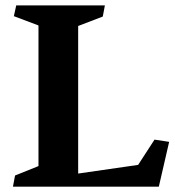

<svg xmlns="http://www.w3.org/2000/svg" viewBox="-20 -696 651 716"><path d="M556.2 -175.3 610.8 -167 572.3 0H28.3L36.1 -41.5L123.5 -76.7V-601.1L31.7 -635.7L40.5 -675.8H371.1L363.3 -634.3L271.5 -599.1V-48.8L495.1 -81.1Z"/></svg>

Font: Vesper Libre
Style: Bold
Weight: 700
Designer: Robert Keller & Kimya Gandhi
Foundry: Mota Italic
Version: Version 1.058